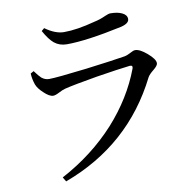

<svg xmlns="http://www.w3.org/2000/svg" viewBox="-84 -821 933 938"><g transform="rotate(-10 382.0 -351.5)"><path d="M169 34 156 12Q312 -71 425 -195Q532 -314 584 -452Q590 -469 573 -468Q519 -462 406 -444Q288 -424 244 -413Q231 -410 211 -399.5Q191 -389 180 -389Q161 -389 134 -415Q109 -438 101 -459Q91 -488 90 -515L106 -524Q126 -497 137 -487Q154 -473 174 -473Q211 -473 361 -491Q495 -508 556 -518Q571 -521 589 -531Q603 -539 612 -539Q635 -539 670.5 -508.5Q706 -478 706 -458Q706 -446 683.5 -428Q661 -410 654 -397Q499 -88 169 34ZM289 -625Q253 -625 227 -646Q204 -665 179 -710L193 -722Q243 -686 286 -686Q350 -686 440 -710Q469 -716 497 -729Q515 -737 524 -737Q560 -737 582 -726Q605 -715 605 -695Q605 -673 564 -663Q387 -625 289 -625Z"/></g></svg>

Font: GenRyuMin TW M
Style: Regular
Weight: 500
Version: Version 1.501;PS 1;hotconv 16.6.51;makeotf.lib2.5.65220